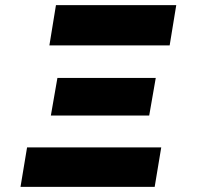

<svg xmlns="http://www.w3.org/2000/svg" viewBox="-20 -726 772 746"><path d="M59.7 0 85.2 -153.4H606.5L581 0ZM171.9 -549.7 197.4 -706H664.8L639.2 -549.7ZM177.6 -277 203.1 -423.3H585.2L559.7 -277Z"/></svg>

Font: Inter UI Black
Style: Italic
Weight: 900
Italic angle: -9.39999°
Designer: Rasmus Andersson
Foundry: rsms
Version: 3.2;8d6f07862